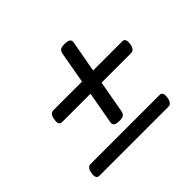

<svg xmlns="http://www.w3.org/2000/svg" viewBox="-145 -933 1054 1054"><g transform="rotate(-45 381.5 -406.5)"><path d="M377 -218Q351 -218 341.5 -226Q332 -234 336 -251L416 -701Q420 -718 429.5 -724Q439 -730 460 -730Q487 -730 496.5 -722Q506 -714 502 -697L421 -247Q417 -230 407.5 -224Q398 -218 377 -218ZM83 -83Q72 -83 66.5 -93Q61 -103 65 -124Q71 -163 96 -163H634Q645 -163 650.5 -153Q656 -143 652 -121Q646 -83 621 -83ZM147 -436Q136 -436 130.5 -446Q125 -456 129 -477Q135 -516 160 -516H698Q709 -516 714 -506Q719 -496 716 -474Q710 -436 684 -436Z"/></g></svg>

Font: Playwrite ZA
Style: Regular
Weight: 400
Designer: Veronika Burian, José Scaglione
Foundry: TypeTogether
Version: Version 1.002